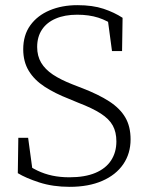

<svg xmlns="http://www.w3.org/2000/svg" viewBox="-20 -709 582 744"><path d="M250 15Q185 15 132.5 -2Q80 -19 49 -38L51 -175H89L108 -35L72 -44V-80Q98 -61 125 -48Q152 -35 182.5 -28.5Q213 -22 249 -22Q309 -22 349.5 -39Q390 -56 410.5 -87.5Q431 -119 431 -161Q431 -197 417 -222.5Q403 -248 370.5 -269Q338 -290 283 -311L247 -326Q193 -347 153 -373Q113 -399 91.5 -434.5Q70 -470 70 -518Q70 -573 97.5 -611Q125 -649 172.5 -669Q220 -689 280 -689Q339 -689 381 -675Q423 -661 455 -640L453 -511H414L396 -645L429 -636V-605Q397 -629 361 -640.5Q325 -652 279 -652Q231 -652 196 -637Q161 -622 142.5 -594Q124 -566 124 -527Q124 -492 139.5 -466Q155 -440 185 -420Q215 -400 261 -382L297 -368Q362 -343 403.5 -316Q445 -289 465.5 -254Q486 -219 486 -169Q486 -114 457.5 -72.5Q429 -31 376 -8Q323 15 250 15Z"/></svg>

Font: Source Serif 4 Light
Style: Regular
Weight: 300
Designer: Frank Grießhammer
Foundry: Adobe Systems Incorporated
Version: Version 4.004;hotconv 1.0.116;makeotfexe 2.5.65601